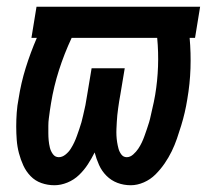

<svg xmlns="http://www.w3.org/2000/svg" viewBox="-20 -540 640 568"><path d="M141 8Q121 8 102.5 1.5Q84 -5 70.5 -19Q57 -33 49 -50.5Q41 -68 36 -87Q31 -106 29.5 -126Q28 -146 28 -166Q28 -186 29.5 -207Q31 -228 35 -248Q42 -294 56 -339Q70 -384 89 -428H73L88 -520H572L557 -428H541Q545 -383 543.5 -337.5Q542 -292 534 -246Q531 -227 526.5 -207.5Q522 -188 516 -168.5Q510 -149 503.5 -130Q497 -111 488 -92.5Q479 -74 467 -56.5Q455 -39 440 -24Q425 -9 405.5 -0.5Q386 8 367 8Q346 8 327.5 1Q309 -6 295 -20Q281 -34 273 -52Q265 -70 260 -89Q251 -71 240 -54Q229 -37 214 -22.5Q199 -8 179.5 0Q160 8 141 8ZM154 -75Q164 -75 173.5 -82.5Q183 -90 189 -99.5Q195 -109 199.5 -118.5Q204 -128 207.5 -138Q211 -148 214.5 -158Q218 -168 221 -178.5Q224 -189 226 -199Q228 -209 230.5 -219Q233 -229 234.5 -239.5Q236 -250 238 -260L251 -338H349L336 -260Q334 -250 332.5 -240Q331 -230 329.5 -219.5Q328 -209 327 -199Q326 -189 325.5 -179Q325 -169 324.5 -159Q324 -149 324.5 -139Q325 -129 326.5 -119.5Q328 -110 330.5 -100.5Q333 -91 339 -83Q345 -75 355 -75Q365 -75 374 -83Q383 -91 389 -100Q395 -109 399.5 -118.5Q404 -128 407.5 -138Q411 -148 414.5 -158Q418 -168 421 -178Q424 -188 426 -198Q428 -208 430.5 -218Q433 -228 435 -238Q437 -248 439 -259Q446 -301 447.5 -343.5Q449 -386 445 -428H192Q170 -381 154.5 -332.5Q139 -284 131 -235Q129 -224 127.5 -212.5Q126 -201 124.5 -190Q123 -179 123 -168Q123 -157 123 -146Q123 -135 124 -124.5Q125 -114 127.5 -103.5Q130 -93 136.5 -84Q143 -75 154 -75Z"/></svg>

Font: Iosevka Semibold Extended
Style: Italic
Weight: 600
Width: 7
Italic angle: -9°
Monospace: yes
Designer: Belleve Invis
Foundry: Belleve Invis
Version: Version 32.5.0; ttfautohint (v1.8.4)